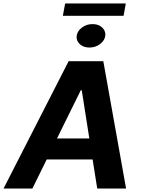

<svg xmlns="http://www.w3.org/2000/svg" viewBox="-42 -1077 810 1097"><path d="M664.1 -986.9H317.1L330.3 -1057.2H676.8ZM469.1 -805.4Q437.1 -805.4 416.5 -822.4Q395.6 -840.2 395.6 -865.4Q397 -898.1 426.8 -920.1Q452.8 -939.3 486.5 -939.3Q519.5 -939.3 539.4 -921.9Q560 -904.5 560 -878.9Q558.6 -846.9 529.1 -824.9Q503.2 -805.4 469.1 -805.4ZM678.3 0H513.5L487.2 -165.8H224.8L143.1 0H-21.7L350.1 -727.3H548.3ZM468.4 -285.9 425.1 -561.1H419.4L283.7 -285.9Z"/></svg>

Font: Linik Sans
Style: Bold Italic
Weight: 700
Italic angle: 9°
Designer: Fonts by Rasmus Andersson / Changes by Cristiano Sobral with parts from Marc Monis
Foundry: rsms
Version: Version 3.020; ttfautohint (v1.6)